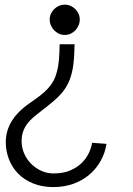

<svg xmlns="http://www.w3.org/2000/svg" viewBox="-20 -568 560 811"><path d="M206.1 222.2Q156.7 222.2 119.1 206.5Q81.5 190.9 56.2 164.8Q30.8 138.7 17.6 104.2Q4.4 69.8 4.4 32.2Q4.4 -63 106 -132.8Q130.9 -149.9 149.9 -164.6Q168.9 -179.2 182.9 -194.6Q196.8 -210 206.1 -227.3Q215.3 -244.6 220.9 -266.4Q226.6 -288.1 229 -316.2Q231.4 -344.2 231.9 -380.9H294.9Q294.4 -332.5 290 -296.9Q285.6 -261.2 275.1 -233.2Q264.6 -205.1 246.6 -182.1Q228.5 -159.2 200.7 -136.2Q186.5 -124.5 174.1 -114.7Q161.6 -105 150.4 -96.2Q133.8 -83.5 119.4 -71Q105 -58.6 94.2 -43.9Q83.5 -29.3 77.4 -11.7Q71.3 5.9 71.3 29.3Q71.3 55.2 81.8 79.6Q92.3 104 110.6 122.8Q128.9 141.6 153.6 153.1Q178.2 164.6 206.1 164.6Q247.6 164.6 277.3 151.6Q307.1 138.7 326.4 119.1Q345.7 99.6 356 76.9Q366.2 54.2 369.1 35.2L429.7 39.6Q424.3 77.1 406 110.4Q387.7 143.6 358.9 168.5Q330.1 193.4 291.3 207.8Q252.4 222.2 206.1 222.2ZM253.9 -420.4Q240.7 -420.4 229.2 -425.5Q217.8 -430.7 209 -439.7Q200.2 -448.7 195.1 -460.7Q189.9 -472.7 189.9 -485.8Q189.9 -498.5 195.1 -509.8Q200.2 -521 208.7 -529.5Q217.3 -538.1 229 -543.2Q240.7 -548.3 253.9 -548.3Q266.6 -548.3 278.1 -543.2Q289.6 -538.1 298.1 -529.5Q306.6 -521 311.8 -509.8Q316.9 -498.5 316.9 -485.8Q316.9 -472.7 311.8 -460.7Q306.6 -448.7 298.1 -439.7Q289.6 -430.7 278.1 -425.5Q266.6 -420.4 253.9 -420.4Z"/></svg>

Font: Twentytwelve Slab Light
Style: TwentytwelveSlab
Weight: 300
Designer: Domenico Catapano
Version: Version 1.00 2012